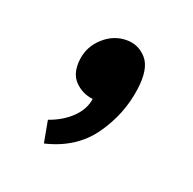

<svg xmlns="http://www.w3.org/2000/svg" viewBox="-55 -158 323 321"><g transform="rotate(20 106.5 3.0)"><path d="M50.7 107.3Q104.1 94.6 132.2 55Q160.3 15.4 166.7 -31.3Q172 -69 157.9 -85.7Q143.7 -102.4 122 -102.4Q99.1 -102.4 80.9 -86.2Q62.7 -70 59.4 -46.7Q55.9 -20.3 69.4 -6.5Q82.9 7.3 101.9 9.4Q99.1 28.6 83.2 44Q67.3 59.4 43.4 67.7Z"/></g></svg>

Font: Secuela ExtLt
Style: Italic
Weight: 200
Italic angle: -8°
Designer: Fernando Haro
Foundry: deFharo
Version: Version 1.704